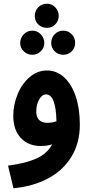

<svg xmlns="http://www.w3.org/2000/svg" viewBox="-20 -777 490 1027"><path d="M407 -110Q407 -12 362 61.5Q317 135 237 177.5Q157 220 52 230L23 109Q115 97 173.5 71.5Q232 46 259 -5Q231 4 198 4Q132 4 91.5 -39Q51 -82 51 -157Q51 -216 74 -272.5Q97 -329 138.5 -364.5Q180 -400 231 -400Q283 -400 323 -363.5Q363 -327 385 -261.5Q407 -196 407 -110ZM232 -120Q259 -120 282 -128Q279 -272 226 -272Q205 -272 189.5 -245Q174 -218 174 -180Q174 -149 190 -134.5Q206 -120 232 -120ZM166 -692Q166 -719 184.5 -738Q203 -757 231 -757Q257 -757 275.5 -738Q294 -719 294 -692Q294 -665 275.5 -646.5Q257 -628 231 -628Q203 -628 184.5 -646.5Q166 -665 166 -692ZM88 -547Q88 -574 107 -593.5Q126 -613 153 -613Q179 -613 198 -593.5Q217 -574 217 -547Q217 -521 198 -502.5Q179 -484 153 -484Q126 -484 107 -502.5Q88 -521 88 -547ZM254 -547Q254 -575 272.5 -594Q291 -613 319 -613Q345 -613 363.5 -594Q382 -575 382 -547Q382 -521 363.5 -502.5Q345 -484 319 -484Q291 -484 272.5 -502.5Q254 -521 254 -547Z"/></svg>

Font: Noto Sans Arabic Cond
Style: Bold
Weight: 700
Width: 3
Designer: Nadine Chahine
Foundry: Monotype Imaging Inc.
Version: Version 1.001